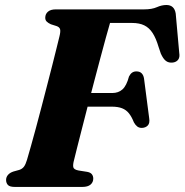

<svg xmlns="http://www.w3.org/2000/svg" viewBox="-20 -737 728 757"><path d="M158.4 -667.6Q158.7 -682.2 169.3 -691.1Q179.8 -700 199.8 -700H547.8Q578.9 -700 598.4 -708.7Q617.9 -717.3 636 -717.3Q667.3 -717.3 672.8 -683.7L686.7 -528.3Q689.6 -511.4 682.6 -501.9Q675.7 -492.4 661.7 -490.4Q645.2 -488.4 634.2 -496.8Q623.3 -505.1 614.1 -525.7L605.2 -552Q595.1 -586.3 581.6 -607Q568.1 -627.7 548.7 -637.1Q529.4 -646.5 500.8 -646.5H413.8Q407.4 -624.5 397.4 -588.5Q387.5 -552.4 375.6 -507.7Q363.7 -463.1 350.9 -414.5Q338.1 -365.9 325.8 -318.2Q313.5 -270.5 302.8 -228.5Q292.1 -186.5 284 -154.7Q275.9 -123 272.1 -106.7Q267 -88.1 268.9 -78.2Q270.8 -68.4 289.6 -64.8L323.4 -59.5Q336.5 -57.2 342.1 -50.1Q347.7 -43 347.7 -33Q347.7 -18.4 337 -9.2Q326.3 0 304.5 0H38.5Q18.2 0 11.1 -7.8Q3.9 -15.7 4 -27.9Q4.2 -39.4 11.9 -47.9Q19.5 -56.4 33.1 -60.8L56.2 -67.2Q67.6 -70.9 74.4 -79.8Q81.1 -88.8 86.4 -106.7Q92.6 -127.2 101.6 -159.6Q110.6 -192.1 121.5 -231.8Q132.3 -271.5 143.5 -314.8Q154.7 -358 165.8 -400.7Q176.9 -443.4 186.5 -481.3Q196 -519.2 203.3 -548.4Q210.5 -577.6 214.4 -593.5Q219.3 -613.1 216.9 -621.7Q214.5 -630.2 203 -634.2L180.6 -641.3Q170 -646.1 164.1 -652Q158.2 -657.8 158.4 -667.6ZM259.6 -370.2H422.1Q447 -370.2 462.9 -384.6Q478.9 -399 488.6 -435.4Q494 -446 501 -450.7Q508 -455.5 517.5 -455.5Q531.5 -455.5 538.7 -447.8Q546 -440.2 547.9 -427L568.2 -270.9Q571.4 -251.4 562.7 -242.3Q554 -233.2 539.4 -232.7Q528.3 -232.6 520.9 -238.5Q513.5 -244.4 507.9 -254.6Q499.3 -276.5 488.4 -290.1Q477.6 -303.7 461.4 -310.1Q445.2 -316.5 420.2 -316.5H243.5Z"/></svg>

Font: Fraunces
Style: Italic
Weight: 900
Italic angle: -16°
Version: Version 1.000;[0bf87f6ff]